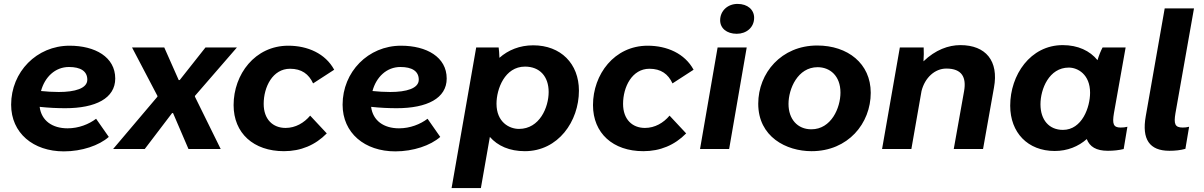

<svg xmlns="http://www.w3.org/2000/svg" viewBox="-20 -763 6162 983"><path d="M307 12C399 12 487 -18 537 -62L472 -155C435 -127 383 -106 326 -106C248 -106 192 -145 183 -216C229 -211 273 -209 314 -209C470 -209 570 -260 570 -361C570 -471 467 -529 336 -529C168 -529 37 -395 37 -227C37 -82 150 12 307 12ZM190 -297C209 -368 262 -420 333 -420C392 -420 427 -399 427 -355C427 -310 363 -292 281 -292C251 -292 219 -294 190 -297Z M559 0H721L861 -184H866L945 0H1110L978 -268V-272L1193 -520H1032L900 -353H895L821 -520H656L786 -272V-268Z M1434 11C1520 11 1594 -20 1653 -80L1568 -171C1537 -134 1493 -108 1442 -108C1377 -108 1330 -152 1330 -231C1330 -318 1376 -411 1465 -411C1524 -411 1561 -384 1583 -336L1691 -406C1646 -489 1555 -529 1456 -529C1285 -529 1176 -382 1176 -225C1176 -81 1278 11 1434 11Z M2004 12C2096 12 2184 -18 2234 -62L2169 -155C2132 -127 2080 -106 2023 -106C1945 -106 1889 -145 1880 -216C1926 -211 1970 -209 2011 -209C2167 -209 2267 -260 2267 -361C2267 -471 2164 -529 2033 -529C1865 -529 1734 -395 1734 -227C1734 -82 1847 12 2004 12ZM1887 -297C1906 -368 1959 -420 2030 -420C2089 -420 2124 -399 2124 -355C2124 -310 2060 -292 1978 -292C1948 -292 1916 -294 1887 -297Z M2292 200H2442L2488 -62C2528 -16 2589 11 2667 11C2838 11 2944 -142 2944 -299C2944 -437 2851 -531 2710 -531C2641 -531 2582 -507 2537 -467C2536 -488 2535 -509 2533 -520H2418ZM2637 -103C2587 -103 2522 -138 2522 -232C2522 -307 2564 -422 2668 -422C2743 -422 2789 -372 2789 -292C2789 -214 2743 -103 2637 -103Z M3274 11C3360 11 3434 -20 3493 -80L3408 -171C3377 -134 3333 -108 3282 -108C3217 -108 3170 -152 3170 -231C3170 -318 3216 -411 3305 -411C3364 -411 3401 -384 3423 -336L3531 -406C3486 -489 3395 -529 3296 -529C3125 -529 3016 -382 3016 -225C3016 -81 3118 11 3274 11Z M3564 0H3713L3803 -520H3654ZM3752 -590C3801 -590 3841 -622 3841 -672C3841 -713 3808 -743 3756 -743C3706 -743 3667 -708 3667 -659C3667 -619 3700 -590 3752 -590Z M4135 11C4322 11 4438 -131 4438 -288C4438 -438 4320 -530 4164 -530C3980 -530 3862 -389 3862 -232C3862 -62 4006 11 4135 11ZM4134 -101C4063 -101 4017 -153 4017 -231C4017 -308 4064 -419 4166 -419C4229 -419 4283 -375 4283 -289C4283 -211 4236 -101 4134 -101Z M4496 0H4646L4698 -297C4715 -365 4766 -412 4825 -412C4906 -412 4928 -366 4916 -297L4863 0H5013L5069 -315C5094 -451 5027 -532 4897 -532C4836 -532 4769 -508 4708 -449C4710 -474 4710 -499 4709 -520H4587Z M5652 9C5681 9 5709 6 5733 0L5752 -114C5741 -111 5730 -110 5717 -110C5680 -110 5674 -129 5683 -183L5743 -520H5625C5616 -503 5606 -479 5599 -455C5560 -503 5499 -532 5421 -532C5255 -532 5152 -379 5152 -222C5152 -84 5242 10 5380 10C5445 10 5501 -13 5544 -51C5559 -12 5592 9 5652 9ZM5452 -417C5498 -417 5561 -382 5561 -288C5561 -214 5520 -98 5422 -98C5351 -98 5307 -149 5307 -229C5307 -307 5351 -417 5452 -417Z M5967 9C5997 9 6024 6 6049 -1L6068 -114C6057 -111 6046 -110 6035 -110C5995 -110 5989 -129 5998 -183L6093 -720H5943L5846 -168C5825 -50 5865 9 5967 9Z"/></svg>

Font: Fixel Display
Style: Bold Italic
Weight: 700
Italic angle: -10°
Designer: AlfaBravo + MacPaw
Foundry: Kyrylo Tkachov, Marchela Mozhyna, Serhii Makarenko, Maria Weinstein, Zakhar Kryvoshyya
Version: Version 1.210;Glyphs 3.2 (3217)